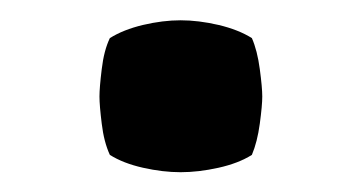

<svg xmlns="http://www.w3.org/2000/svg" viewBox="-20 -362 366 194"><path d="M80.5 -264.5Q80.5 -273.5 82.8 -292.2Q85 -311 91 -323.5Q104.5 -332 124.5 -336.8Q144.5 -341.5 162.5 -341.5Q180.5 -341.5 200.8 -336.8Q221 -332 234.5 -323.5Q240 -311 242.5 -292.2Q245 -273.5 245 -264.5Q245 -255.5 242.5 -237Q240 -218.5 234.5 -205.5Q221 -197 200.8 -192.5Q180.5 -188 162.5 -188Q144.5 -188 124.5 -192.5Q104.5 -197 91 -205.5Q85 -218.5 82.8 -237Q80.5 -255.5 80.5 -264.5Z"/></svg>

Font: Signika Negative
Style: Bold
Weight: 700
Designer: Anna Giedry
Foundry: Anna Giedry
Version: Version 2.001